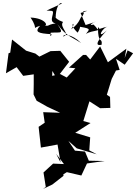

<svg xmlns="http://www.w3.org/2000/svg" viewBox="-20 -1174 907 1258"><path d="M36 -825 19 -694 89 -734 132 -677 201 -687V-623L200 -555L220 -514L289 -475L374 -435L263 -439L273 -370L233 -343L248 -207L357 -227L377 -109L348 -166L399 -99L328 -102L265 -44L280 51L262 64L323 35L396 -22L395 -32L418 -46L513 -24L550 -103L664 -119L562 -121L537 -181L471 -187L428 -251L483 -202L614 -163L565 -189L571 -274L473 -304L573 -368L526 -381L566 -510L636 -465L703 -467L701 -539L680 -553L712 -657L740 -712L764 -716L740 -789L797 -750L852 -825L816 -844L797 -794L808 -855L687 -766L636 -870L571 -784L544 -814H524L432 -731L541 -720L491 -745L417 -666L374 -689L322 -677L323 -709L351 -662L433 -769L375 -841L311 -839L238 -803L212 -823L151 -842L59 -915L47 -829ZM552 -1103C507 -1103 538 -1097 519 -1082C546 -1115 517 -1065 522 -1067C503 -1074 513 -1027 445 -982C491 -1038 417 -1026 489 -960C533 -1035 468 -999 473 -1004C576 -986 573 -989 543 -952C585 -978 658 -969 622 -996C621 -879 652 -934 646 -881C615 -873 594 -884 680 -975C609 -908 648 -996 691 -1001C589 -978 641 -968 593 -1013C549 -1001 601 -1034 606 -1031L541 -1010L508 -1089ZM314 -1103C354 -1105 286 -1030 345 -1021C278 -1010 311 -999 262 -1009C302 -996 283 -1055 180 -1059C240 -971 177 -987 243 -1005C204 -964 229 -955 318 -950C313 -927 299 -936 325 -991C317 -974 309 -964 280 -955C365 -973 411 -935 356 -1016C416 -936 430 -944 512 -892C445 -956 395 -950 393 -935C448 -947 365 -996 393 -1030C326 -1054 338 -1082 331 -1073C359 -1051 328 -1060 345 -1053C343 -1122 371 -1165 386 -1151L285 -1105Z"/></svg>

Font: Hussar Lance
Style: ExBd
Weight: 700
Foundry: Cannot Into Space Fonts, PlusOne Fonts
Version: Version 2.270